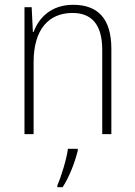

<svg xmlns="http://www.w3.org/2000/svg" viewBox="-20 -559 562 800"><path d="M285 -539C193 -539 142 -485 120 -426H117L112 -529H82V0H120V-300C120 -438 184 -505 282 -505C361 -505 406 -458 406 -351V0H444V-356C444 -482 387 -539 285 -539ZM304 69V61H263C258 103 234 180 219 213V221H241C270 176 292 117 304 69Z"/></svg>

Font: Noto Sans Myanmar UI SemiCondensed ExtraLight
Style: Regular
Weight: 200
Width: 4
Designer: Monotype Design Team
Foundry: Monotype Imaging Inc.
Version: Version 2.103